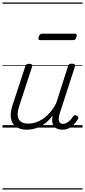

<svg xmlns="http://www.w3.org/2000/svg" viewBox="-20 -1030 686 1550"><path d="M197 17Q146 17 112 -5Q78 -27 69 -71Q60 -115 81 -180L184 -494Q188 -506 194.5 -510.5Q201 -515 215 -515Q231 -515 237 -509Q243 -503 239 -491L134 -170Q120 -127 123 -96Q126 -65 147.5 -48.5Q169 -32 211 -32Q239 -32 268.5 -41.5Q298 -51 327.5 -71Q357 -91 384 -122Q411 -153 434 -198L529 -495Q534 -508 539.5 -512Q545 -516 559 -516Q576 -516 582.5 -510.5Q589 -505 585 -493L463 -117Q454 -90 454 -70Q454 -50 463 -40Q472 -30 489 -30Q505 -30 520 -39Q535 -48 548 -61.5Q561 -75 569 -89Q573 -95 580.5 -99Q588 -103 600 -96Q611 -90 612 -82Q613 -74 608 -66Q596 -46 578 -27Q560 -8 537 4.5Q514 17 484 17Q460 17 443 10Q426 3 415.5 -10.5Q405 -24 402 -44Q399 -64 404 -91V-95Q380 -63 353 -41Q326 -19 298.5 -6Q271 7 245 12Q219 17 197 17ZM306 -706Q293 -706 291 -712.5Q289 -719 292 -731Q296 -744 302 -751Q308 -758 320 -758H584Q596 -758 598.5 -751Q601 -744 597 -731Q594 -718 587.5 -712Q581 -706 570 -706ZM0 490H646V500H0ZM0 -20H646V0H0ZM0 -505H646V-500H0ZM0 -1010H646V-1000H0Z"/></svg>

Font: Playwrite RO Guides
Style: Regular
Weight: 400
Designer: Veronika Burian, José Scaglione
Foundry: TypeTogether
Version: Version 1.003